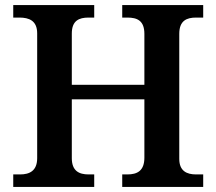

<svg xmlns="http://www.w3.org/2000/svg" viewBox="-20 -734 849 754"><path d="M32 0H350V-49H328C290 -49 262 -63 262 -113V-344H547V-115C547 -63 519 -49 480 -49H460V0H778V-49H750C714 -49 684 -62 684 -110V-601C684 -653 713 -665 750 -665H778V-714H460V-665H480C519 -665 547 -653 547 -601V-401H262V-602C262 -653 290 -665 328 -665H350V-714H32V-665H56C94 -665 126 -653 126 -603V-113C126 -63 96 -49 59 -49H32Z"/></svg>

Font: Noto Serif Georgian SemiBold
Style: Regular
Weight: 600
Designer: Monotype Design Team, Akaki Razmadze
Foundry: Google LLC
Version: Version 2.003